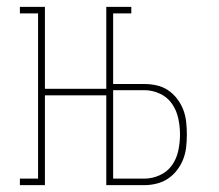

<svg xmlns="http://www.w3.org/2000/svg" viewBox="-20 -540 640 560"><path d="M38 0V-19H91V-501H38V-520H111V-281H290V-520H363V-501H310V-295H401Q419 -295 437 -291Q455 -287 470 -277Q485 -267 496.5 -252Q508 -237 514.5 -220Q521 -203 523 -184.5Q525 -166 525 -148Q525 -129 523 -111Q521 -93 514.5 -76Q508 -59 496.5 -44Q485 -29 470 -19Q455 -9 437 -4.5Q419 0 401 0H290V-262H111V0ZM401 -19Q424 -19 446 -29Q468 -39 481.5 -58Q495 -77 500 -100.5Q505 -124 505 -148Q505 -171 500 -194.5Q495 -218 481.5 -237.5Q468 -257 446 -267Q424 -277 401 -277H310V-19Z"/></svg>

Font: Iosevka HT Thin Extended
Style: Regular
Weight: 100
Width: 7
Monospace: yes
Designer: Belleve Invis
Foundry: Belleve Invis
Version: Version 32.3.0; ttfautohint (v1.8.4)